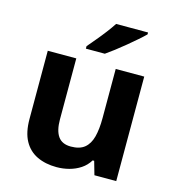

<svg xmlns="http://www.w3.org/2000/svg" viewBox="-114 -862 884 969"><g transform="rotate(15 328.5 -378.0)"><path d="M579 -546V0H465L445 -70H437Q420 -42 393.5 -24.5Q367 -7 335 1.5Q303 10 269 10Q211 10 167 -11Q123 -32 99 -76Q75 -120 75 -190V-546H224V-227Q224 -169 245 -139Q266 -109 312 -109Q358 -109 383.5 -130Q409 -151 419.5 -191Q430 -231 430 -289V-546ZM540 -756Q526 -742 503 -722Q480 -702 453.5 -680Q427 -658 401.5 -638.5Q376 -619 357 -606H258V-619Q274 -638 295.5 -663.5Q317 -689 338 -716.5Q359 -744 373 -766H540Z"/></g></svg>

Font: Noto Sans Hebrew
Style: Bold
Weight: 700
Designer: Monotype Design Team
Foundry: Monotype Imaging Inc.
Version: Version 2.003